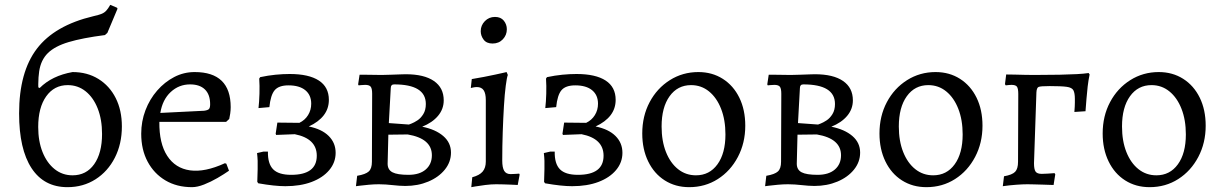

<svg xmlns="http://www.w3.org/2000/svg" viewBox="-20 -762 5046 794"><path d="M259 12Q162 12 110.5 -66.5Q59 -145 59 -293Q59 -464 132.5 -560.5Q206 -657 366 -695Q388 -700 399.5 -704.5Q411 -709 419 -717.5Q427 -726 436 -742L464 -730L466 -726L424 -626L414 -617Q321 -605 264 -588Q207 -571 178 -542.5Q149 -514 142 -467Q135 -420 141 -347L126 -407L144 -398Q195 -449 280 -464Q341 -464 387 -435.5Q433 -407 458.5 -356.5Q484 -306 484 -239Q484 -167 455 -110Q426 -53 375 -20.5Q324 12 259 12ZM280 -37Q337 -37 369.5 -83Q402 -129 402 -208Q402 -268 384 -313.5Q366 -359 334 -384.5Q302 -410 260 -410Q204 -410 171 -363.5Q138 -317 138 -237Q138 -178 156 -133Q174 -88 206 -62.5Q238 -37 280 -37Z M774 12Q711 12 664 -16Q617 -44 590.5 -93.5Q564 -143 564 -209Q564 -260 581.5 -306Q599 -352 630 -387.5Q661 -423 700.5 -443.5Q740 -464 785 -464Q934 -464 934 -319Q934 -306 932 -292Q930 -278 928 -270L915 -258H639Q638 -169 671.5 -117.5Q705 -66 766 -57.5Q827 -49 910 -87L916 -85L927 -56Q907 -42 879.5 -26Q852 -10 824 1Q796 12 774 12ZM643 -295 824 -304Q839 -306 844 -311Q849 -316 849 -331Q849 -371 827.5 -392Q806 -413 766 -413Q720 -413 686 -381.5Q652 -350 643 -295Z M1160 8Q1116 8 1048 -4L1044 -10Q1045 -43 1045.5 -62.5Q1046 -82 1045.5 -97Q1045 -112 1043 -129L1069 -135H1088Q1087 -85 1109.5 -62Q1132 -39 1184 -39Q1290 -39 1290 -118Q1290 -189 1199 -207L1122 -204L1120 -209L1127 -255L1218 -254Q1241 -265 1254 -286Q1267 -307 1267 -333Q1267 -369 1242.5 -389Q1218 -409 1173 -409Q1133 -409 1116 -389Q1099 -369 1094 -319L1049 -315Q1052 -341 1053 -374.5Q1054 -408 1052 -437L1056 -443Q1089 -450 1119.5 -453Q1150 -456 1178 -456Q1257 -456 1298.5 -429Q1340 -402 1340 -349Q1340 -313 1319 -285.5Q1298 -258 1257 -239Q1311 -228 1339.5 -199.5Q1368 -171 1368 -130Q1368 -90 1341.5 -58.5Q1315 -27 1268.5 -9.5Q1222 8 1160 8Z M1547 0Q1527 0 1505 2Q1483 4 1467.5 6Q1452 8 1452 8L1457 -35Q1492 -41 1505 -53Q1518 -65 1518 -93L1519 -374Q1519 -396 1513 -403.5Q1507 -411 1490 -411Q1483 -411 1473 -410Q1463 -409 1463 -409L1461 -413L1467 -453Q1467 -453 1483.5 -453Q1500 -453 1522 -452.5Q1544 -452 1558 -452Q1573 -452 1596.5 -453Q1620 -454 1639 -454.5Q1658 -455 1658 -455Q1734 -455 1774.5 -427Q1815 -399 1815 -347Q1815 -311 1791.5 -283Q1768 -255 1726 -238Q1781 -227 1813 -199.5Q1845 -172 1845 -131Q1845 -92 1819.5 -60.5Q1794 -29 1751 -11Q1708 7 1656 7Q1644 7 1630.5 6Q1617 5 1603.5 3.5Q1590 2 1575.5 1Q1561 0 1547 0ZM1586 -205 1583 -85Q1583 -60 1603 -49.5Q1623 -39 1669 -39Q1715 -39 1740.5 -61Q1766 -83 1766 -120Q1766 -189 1666 -206ZM1588 -253 1671 -247Q1671 -247 1681.5 -251Q1692 -255 1706 -264Q1720 -273 1730.5 -290Q1741 -307 1741 -332Q1741 -413 1610 -413Q1596 -413 1596 -398Z M1929 12 1933 -29Q1963 -37 1976 -52.5Q1989 -68 1989 -94V-348Q1989 -376 1980 -389Q1971 -402 1952 -402Q1944 -402 1935.5 -400Q1927 -398 1927 -398L1931 -435Q1956 -439 1981.5 -444Q2007 -449 2028 -453.5Q2049 -458 2062 -461Q2075 -464 2075 -464L2080 -452Q2076 -442 2071.5 -407.5Q2067 -373 2064 -323.5Q2061 -274 2059 -215.5Q2057 -157 2057 -98Q2057 -69 2065 -55.5Q2073 -42 2092 -42Q2101 -42 2114 -43Q2127 -44 2127 -44L2129 -40L2121 3Q2121 3 2112.5 2.5Q2104 2 2090.5 1.5Q2077 1 2061.5 0.5Q2046 0 2032 0Q2011 0 1987 3Q1963 6 1946 9Q1929 12 1929 12ZM2017 -582Q1992 -582 1980 -598Q1968 -614 1968 -633Q1968 -657 1985 -674.5Q2002 -692 2027 -692Q2051 -692 2063.5 -676.5Q2076 -661 2076 -641Q2076 -617 2059.5 -599.5Q2043 -582 2017 -582Z M2346 8Q2302 8 2234 -4L2230 -10Q2231 -43 2231.5 -62.5Q2232 -82 2231.5 -97Q2231 -112 2229 -129L2255 -135H2274Q2273 -85 2295.5 -62Q2318 -39 2370 -39Q2476 -39 2476 -118Q2476 -189 2385 -207L2308 -204L2306 -209L2313 -255L2404 -254Q2427 -265 2440 -286Q2453 -307 2453 -333Q2453 -369 2428.5 -389Q2404 -409 2359 -409Q2319 -409 2302 -389Q2285 -369 2280 -319L2235 -315Q2238 -341 2239 -374.5Q2240 -408 2238 -437L2242 -443Q2275 -450 2305.5 -453Q2336 -456 2364 -456Q2443 -456 2484.5 -429Q2526 -402 2526 -349Q2526 -313 2505 -285.5Q2484 -258 2443 -239Q2497 -228 2525.5 -199.5Q2554 -171 2554 -130Q2554 -90 2527.5 -58.5Q2501 -27 2454.5 -9.5Q2408 8 2346 8Z M2830 12Q2773 12 2729 -16Q2685 -44 2660.5 -94.5Q2636 -145 2636 -210Q2636 -282 2666.5 -339.5Q2697 -397 2750 -430.5Q2803 -464 2868 -464Q2925 -464 2969 -436Q3013 -408 3037.5 -358Q3062 -308 3062 -242Q3062 -171 3031.5 -113Q3001 -55 2948.5 -21.5Q2896 12 2830 12ZM2858 -37Q2914 -37 2947 -82.5Q2980 -128 2980 -206Q2980 -266 2962 -312Q2944 -358 2912 -384Q2880 -410 2838 -410Q2782 -410 2749 -364Q2716 -318 2716 -239Q2716 -179 2734 -133.5Q2752 -88 2784 -62.5Q2816 -37 2858 -37Z M3239 0Q3219 0 3197 2Q3175 4 3159.5 6Q3144 8 3144 8L3149 -35Q3184 -41 3197 -53Q3210 -65 3210 -93L3211 -374Q3211 -396 3205 -403.5Q3199 -411 3182 -411Q3175 -411 3165 -410Q3155 -409 3155 -409L3153 -413L3159 -453Q3159 -453 3175.5 -453Q3192 -453 3214 -452.5Q3236 -452 3250 -452Q3265 -452 3288.5 -453Q3312 -454 3331 -454.5Q3350 -455 3350 -455Q3426 -455 3466.5 -427Q3507 -399 3507 -347Q3507 -311 3483.5 -283Q3460 -255 3418 -238Q3473 -227 3505 -199.5Q3537 -172 3537 -131Q3537 -92 3511.5 -60.5Q3486 -29 3443 -11Q3400 7 3348 7Q3336 7 3322.5 6Q3309 5 3295.5 3.5Q3282 2 3267.5 1Q3253 0 3239 0ZM3278 -205 3275 -85Q3275 -60 3295 -49.5Q3315 -39 3361 -39Q3407 -39 3432.5 -61Q3458 -83 3458 -120Q3458 -189 3358 -206ZM3280 -253 3363 -247Q3363 -247 3373.5 -251Q3384 -255 3398 -264Q3412 -273 3422.5 -290Q3433 -307 3433 -332Q3433 -413 3302 -413Q3288 -413 3288 -398Z M3811 12Q3754 12 3710 -16Q3666 -44 3641.5 -94.5Q3617 -145 3617 -210Q3617 -282 3647.5 -339.5Q3678 -397 3731 -430.5Q3784 -464 3849 -464Q3906 -464 3950 -436Q3994 -408 4018.5 -358Q4043 -308 4043 -242Q4043 -171 4012.5 -113Q3982 -55 3929.5 -21.5Q3877 12 3811 12ZM3839 -37Q3895 -37 3928 -82.5Q3961 -128 3961 -206Q3961 -266 3943 -312Q3925 -358 3893 -384Q3861 -410 3819 -410Q3763 -410 3730 -364Q3697 -318 3697 -239Q3697 -179 3715 -133.5Q3733 -88 3765 -62.5Q3797 -37 3839 -37Z M4127 8 4132 -33Q4166 -39 4178 -51.5Q4190 -64 4190 -93L4191 -373Q4191 -396 4185.5 -403.5Q4180 -411 4163 -411Q4159 -411 4153 -410.5Q4147 -410 4139 -409L4136 -414L4141 -454Q4156 -454 4176 -453.5Q4196 -453 4217 -452.5Q4238 -452 4256 -452Q4320 -452 4362.5 -453Q4405 -454 4433.5 -455.5Q4462 -457 4482 -460L4486 -454Q4481 -430 4478 -404.5Q4475 -379 4473 -353Q4471 -327 4469 -302L4423 -299Q4424 -312 4424.5 -321Q4425 -330 4425 -337.5Q4425 -345 4425 -353Q4425 -377 4419 -388.5Q4413 -400 4391 -403Q4369 -406 4321 -406Q4283 -406 4275 -402.5Q4267 -399 4266 -380L4256 -87Q4256 -62 4262.5 -52.5Q4269 -43 4288 -43Q4297 -43 4313 -44Q4329 -45 4341 -46L4344 -41L4337 3Q4313 2 4292 1.5Q4271 1 4255 0.5Q4239 0 4229 0Q4210 0 4182.5 2Q4155 4 4127 8Z M4734 12Q4677 12 4633 -16Q4589 -44 4564.5 -94.5Q4540 -145 4540 -210Q4540 -282 4570.5 -339.5Q4601 -397 4654 -430.5Q4707 -464 4772 -464Q4829 -464 4873 -436Q4917 -408 4941.5 -358Q4966 -308 4966 -242Q4966 -171 4935.5 -113Q4905 -55 4852.5 -21.5Q4800 12 4734 12ZM4762 -37Q4818 -37 4851 -82.5Q4884 -128 4884 -206Q4884 -266 4866 -312Q4848 -358 4816 -384Q4784 -410 4742 -410Q4686 -410 4653 -364Q4620 -318 4620 -239Q4620 -179 4638 -133.5Q4656 -88 4688 -62.5Q4720 -37 4762 -37Z"/></svg>

Font: Alegreya
Style: Regular
Weight: 400
Designer: Juan Pablo del Peral
Foundry: Huerta Tipografica
Version: Version 2.009